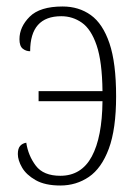

<svg xmlns="http://www.w3.org/2000/svg" viewBox="-20 -563 428 592"><path d="M166 9Q119 9 90 -7.5Q61 -24 48 -46.5Q35 -69 35 -88Q35 -105 42 -113Q49 -121 61 -123Q67 -83 90.5 -52Q114 -21 166 -21Q231 -21 263 -80.5Q295 -140 296 -251H99V-282H296Q295 -373 278 -423Q261 -473 232.5 -493Q204 -513 169 -513Q73 -513 73 -405Q60 -405 50 -413Q40 -421 40 -442Q40 -480 71.5 -511.5Q103 -543 173 -543Q223 -543 260 -516.5Q297 -490 317.5 -429.5Q338 -369 338 -266Q338 -165 315.5 -104.5Q293 -44 254 -17.5Q215 9 166 9Z"/></svg>

Font: Noto Serif Condensed ExtraLight
Style: Regular
Weight: 200
Width: 3
Designer: Monotype Design Team
Foundry: Monotype Imaging Inc.
Version: Version 2.013; ttfautohint (v1.8.4.7-5d5b)